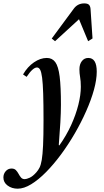

<svg xmlns="http://www.w3.org/2000/svg" viewBox="-136 -884 626 1158"><path d="M-29.5 254Q-64.5 254 -90 235.2Q-115.5 216.5 -115.5 186.5Q-115.5 164.5 -101.5 148.5Q-87.5 132.5 -66.5 132.5Q-49.5 132.5 -40.2 142Q-31 151.5 -24.2 164.2Q-17.5 177 -9.2 186.8Q-1 196.5 13.5 196.5Q23.5 196.5 42.8 188Q62 179.5 83.5 155Q94.5 142.5 102.5 126.8Q110.5 111 115.8 80.5Q121 50 123.8 -7Q126.5 -64 126.5 -159.5Q126.5 -257 124.5 -319Q122.5 -381 118 -415.5Q113.5 -450 106 -463.5Q98.5 -477 87 -477Q62 -477 24.5 -420.5L3 -435Q30 -481.5 68.8 -508Q107.5 -534.5 146.5 -534.5Q179 -534.5 197.5 -509.2Q216 -484 223.8 -422.5Q231.5 -361 231.5 -252Q231.5 -206 228 -144.8Q224.5 -83.5 218.5 -9L222 -7Q264 -66 292.8 -129Q321.5 -192 336.5 -251.8Q351.5 -311.5 351.5 -360.5Q351.5 -395.5 347.2 -418.8Q343 -442 343 -466Q343 -496.5 357.8 -515.5Q372.5 -534.5 396.5 -534.5Q447.5 -534.5 447.5 -452Q447.5 -404 430.8 -343Q414 -282 384.2 -214.8Q354.5 -147.5 315.8 -80.5Q277 -13.5 232.8 46.5Q188.5 106.5 142.5 153.2Q96.5 200 52.5 227Q8.5 254 -29.5 254ZM196 -635.5 176 -651.5 308.5 -831Q332 -863.5 372 -863.5Q392.5 -863.5 400.5 -855.2Q408.5 -847 410 -831L422 -652L395.5 -635.5L340.5 -768Z"/></svg>

Font: Libre Caslon Condensed SemiBold Italic
Style: Regular
Weight: 600
Italic angle: -22.583°
Designer: Pablo Impallari, Rodrigo Fuenzalida, Katja Schimmel, Ertekin Erdin
Foundry: Pablo Impallari, Rodrigo Fuenzalida
Version: Version 2.000; ttfautohint (v1.8.4.7-5d5b);gftools[0.9.33]